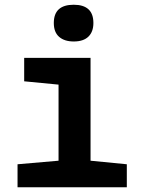

<svg xmlns="http://www.w3.org/2000/svg" viewBox="-20 -790 603 810"><path d="M291 -615Q252 -615 229.5 -634.5Q207 -654 207 -693Q207 -770 291 -770Q374 -770 374 -693Q374 -656 353 -635.5Q332 -615 291 -615ZM54 0V-97L227 -112V-433L82 -447V-546H362V-112L515 -97V0Z"/></svg>

Font: Noto Sans Mono SemiCondensed
Style: Bold
Weight: 700
Width: 4
Designer: Monotype Design Team
Foundry: Monotype Imaging Inc.
Version: Version 2.014